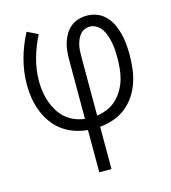

<svg xmlns="http://www.w3.org/2000/svg" viewBox="-109 -609 813 913"><g transform="rotate(-15 297.0 -152.5)"><path d="M267 215V7Q234 4 202 -7Q170 -18 143 -38Q116 -58 96.5 -85.5Q77 -113 65 -144Q53 -175 47.5 -208Q42 -241 42 -275Q42 -339 59 -401.5Q76 -464 106 -520L159 -494Q133 -444 117.5 -388.5Q102 -333 102 -276Q102 -250 106 -224Q110 -198 118.5 -174Q127 -150 140.5 -127.5Q154 -105 173.5 -88Q193 -71 217 -61Q241 -51 267 -48V-343Q267 -364 269.5 -385Q272 -406 278.5 -426Q285 -446 296 -464Q307 -482 323.5 -495Q340 -508 360.5 -514Q381 -520 402 -520Q428 -520 452 -510.5Q476 -501 494 -482Q512 -463 523 -439.5Q534 -416 540 -391.5Q546 -367 548.5 -341Q551 -315 551 -290Q551 -255 547 -220.5Q543 -186 532 -153Q521 -120 501.5 -91Q482 -62 455 -40.5Q428 -19 394.5 -7.5Q361 4 327 7V215ZM327 -48Q354 -52 379 -62.5Q404 -73 423.5 -91.5Q443 -110 457 -134Q471 -158 478.5 -183.5Q486 -209 488.5 -236Q491 -263 491 -290Q491 -308 490 -326.5Q489 -345 485.5 -362.5Q482 -380 476.5 -397.5Q471 -415 461.5 -430Q452 -445 436 -455.5Q420 -466 402 -466Q389 -466 376 -460.5Q363 -455 354.5 -444.5Q346 -434 340.5 -421.5Q335 -409 332 -396Q329 -383 328 -370Q327 -357 327 -343Z"/></g></svg>

Font: Iosevka QP Light
Style: Regular
Weight: 300
Designer: Belleve Invis
Foundry: Belleve Invis
Version: Version 20.0.0; ttfautohint (v1.8.4)